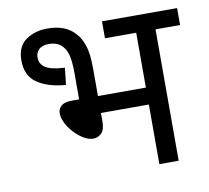

<svg xmlns="http://www.w3.org/2000/svg" viewBox="-73 -713 862 793"><g transform="rotate(-10 358.5 -316.0)"><path d="M174 -632Q211 -632 240 -621.5Q269 -611 291 -586Q309 -567 320.5 -533Q332 -499 332 -437V-321H533V-551H402V-622H717V-551H614V0H533V-250H332V-213Q332 -180 317.5 -165.5Q303 -151 283 -151Q264 -151 243 -163.5Q222 -176 204 -195.5Q186 -215 175 -237Q164 -259 164 -278Q164 -296 177.5 -308.5Q191 -321 224 -321H253V-426Q253 -473 248 -498Q243 -523 232 -538Q212 -568 169 -568Q142 -568 128 -555Q114 -542 114 -521Q114 -493 137.5 -478Q161 -463 218 -460L210 -389Q135 -395 90.5 -425.5Q46 -456 46 -520Q46 -579 84 -605.5Q122 -632 174 -632Z"/></g></svg>

Font: TSCustom
Style: Regular
Weight: 400
Designer: Monotype Design Team
Foundry: Monotype Imaging Inc.
Version: Version 2.004; ttfautohint (v1.8.3) -l 8 -r 50 -G 200 -x 14 